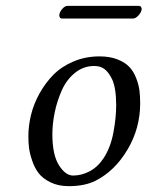

<svg xmlns="http://www.w3.org/2000/svg" viewBox="-20 -634 510 664"><path d="M161.1 -169.9Q161.1 -98.6 183.8 -62.7Q206.5 -26.9 232.9 -26.9Q262.7 -26.9 290.8 -42Q318.8 -57.1 338.9 -87.9Q362.8 -125 372.3 -176.3Q381.8 -227.5 381.8 -270Q381.8 -331.5 366.7 -361.8Q355.5 -384.3 341.6 -395Q327.6 -405.8 306.2 -405.8Q268.6 -405.8 239.3 -382.1Q210 -358.4 193.6 -321.3Q177.2 -284.2 169.2 -245.1Q161.1 -206.1 161.1 -169.9ZM78.1 -162.1Q78.1 -199.2 87.4 -237.1Q96.7 -274.9 116.9 -311.3Q137.2 -347.7 165.3 -376Q193.4 -404.3 234.6 -421.6Q275.9 -439 324.2 -439Q359.9 -439 386 -428.7Q412.1 -418.5 427 -402.8Q441.9 -387.2 450.7 -364.5Q459.5 -341.8 462.2 -321.5Q464.8 -301.3 464.8 -276.9Q464.8 -190.4 420.9 -116.5Q377 -42.5 310.1 -8.8Q272.9 9.8 217.8 9.8Q181.6 9.8 154.8 -3.4Q127.9 -16.6 113.8 -34.9Q99.6 -53.2 91.1 -78.9Q82.5 -104.5 80.3 -123.3Q78.1 -142.1 78.1 -162.1ZM439.5 -569.8H195.3Q189 -569.8 186.5 -574.5Q184.1 -579.1 185.5 -585Q187.5 -594.7 196.3 -604.2Q205.1 -613.8 213.4 -613.8H458.5Q465.3 -613.8 468 -609.6Q470.7 -605.5 469.7 -600.1Q467.8 -590.3 458.3 -580.1Q448.7 -569.8 439.5 -569.8Z"/></svg>

Font: Linux Libertine G
Style: Italic
Weight: 400
Italic angle: -12°
Designer: Philipp H. Poll
Foundry: Philipp H. Poll
Version: Version 5.1.3